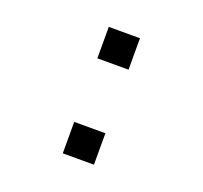

<svg xmlns="http://www.w3.org/2000/svg" viewBox="-98 -639 795 752"><g transform="rotate(20 300.0 -263.5)"><path d="M364 -131V0H234V-131ZM364 -527V-396H234V-527Z"/></g></svg>

Font: iA Writer Mono V
Style: Regular
Weight: 400
Designer: Mike Abbink, Paul van der Laan, Pieter van Rosmalen
Foundry: Bold Monday
Version: Version 2.000